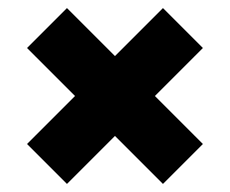

<svg xmlns="http://www.w3.org/2000/svg" viewBox="-20 -550 570 476"><path d="M364 -312 483 -193 384 -94 265 -213 146 -94 47 -193 166 -312 47 -431 146 -530 265 -411 384 -530 483 -431Z"/></svg>

Font: Changa ExtraBold
Style: Regular
Weight: 800
Designer: Eduardo Rodriguez Tunni
Foundry: Eduardo Rodriguez Tunni
Version: Version 2.002; ttfautohint (v1.5) -l 8 -r 50 -G 220 -x 14 -H